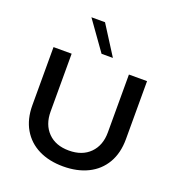

<svg xmlns="http://www.w3.org/2000/svg" viewBox="-161 -1053 1104 1194"><g transform="rotate(20 390.5 -456.0)"><path d="M390 10Q297 10 227.5 -24.5Q158 -59 119.5 -125Q81 -191 81 -283V-667H201V-284Q201 -198 251.5 -146.5Q302 -95 390 -95Q478 -95 529 -146.5Q580 -198 580 -284V-667H700V-283Q700 -191 661.5 -125Q623 -59 553 -24.5Q483 10 390 10ZM376 -730 239 -922H329L451 -730Z"/></g></svg>

Font: Madhuban Medium
Style: Regular
Weight: 500
Designer: jaikishan Patel
Foundry: MagicType
Version: Version 1.000